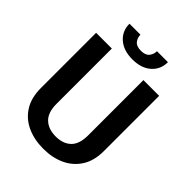

<svg xmlns="http://www.w3.org/2000/svg" viewBox="-251 -1020 1159 1159"><g transform="rotate(45 328.5 -441.0)"><path d="M463.4 -710.9H597.7V-238.8Q597.7 -157.2 562.5 -101.8Q527.3 -46.4 466.8 -18.3Q406.2 9.8 329.1 9.8Q251 9.8 189.9 -18.3Q128.9 -46.4 94.2 -101.8Q59.6 -157.2 59.6 -238.8V-710.9H193.8V-238.8Q193.8 -164.6 230.5 -130.1Q267.1 -95.7 329.1 -95.7Q392.1 -95.7 427.7 -130.1Q463.4 -164.6 463.4 -238.8ZM397.9 -892.1H491.7Q491.7 -830.1 447.5 -791Q403.3 -752 327.6 -752Q252 -752 207.5 -791Q163.1 -830.1 163.1 -892.1H256.8Q256.8 -865.7 272.9 -845.5Q289.1 -825.2 327.6 -825.2Q365.7 -825.2 381.8 -845.5Q397.9 -865.7 397.9 -892.1Z"/></g></svg>

Font: Vazirmatn RD SemiBold
Style: Regular
Weight: 600
Designer: Saber Rastikerdar
Foundry: Saber Rastikerdar
Version: Version 32.102